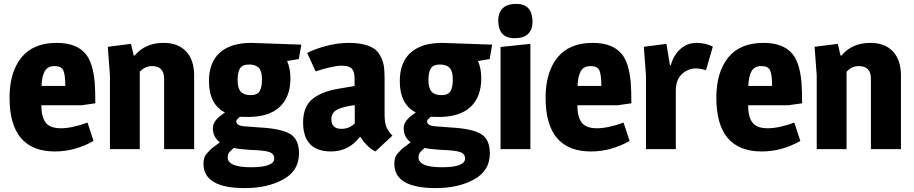

<svg xmlns="http://www.w3.org/2000/svg" viewBox="-20 -765 4688 985"><path d="M271 -545Q371 -545 418 -490Q457 -445 466 -340Q469 -298 469 -235L398 -225H192Q192 -166 214 -136.5Q236 -107 292.5 -107Q349 -107 429 -136L460 -42Q365 12 262 12Q29 12 29 -264Q29 -394 89.5 -469.5Q150 -545 271 -545ZM193 -324H315Q315 -381 305 -403.5Q295 -426 260 -426Q225 -426 210 -400.5Q195 -375 193 -324Z M819 -545Q894 -545 935 -501Q976 -457 976 -378V0H822V-361Q822 -426 760 -426Q724 -426 697 -397V0H544V-378L533 -525L652 -540L666 -480H671Q725 -545 819 -545Z M1269 -545Q1362 -542 1526 -536L1513 -462L1453 -452Q1470 -414 1470 -363Q1470 -268 1415 -216.5Q1360 -165 1252 -165Q1224 -165 1211 -166Q1192 -151 1192 -143Q1192 -120 1234 -117L1314 -111Q1422 -105 1468 -78Q1514 -51 1514 22Q1514 111 1433 155.5Q1352 200 1236 200Q1024 200 1024 75Q1024 41 1039.5 24Q1055 7 1061 1Q1067 -5 1086 -18.5Q1105 -32 1108 -35Q1072 -62 1072 -107Q1072 -143 1115 -174Q1131 -185 1134 -188Q1052 -230 1052 -349Q1052 -445 1108 -495Q1164 -545 1269 -545ZM1148 42Q1148 93 1267.5 93Q1387 93 1387 48Q1387 24 1361.5 15Q1336 6 1264 4Q1204 0 1179 -6Q1154 16 1151 25Q1148 34 1148 42ZM1324 -358Q1324 -399 1308 -416.5Q1292 -434 1258 -434Q1224 -434 1211.5 -414.5Q1199 -395 1199 -354Q1199 -313 1215 -295Q1231 -277 1265.5 -277Q1300 -277 1312 -297Q1324 -317 1324 -358Z M1799 -364Q1799 -397 1785 -412.5Q1771 -428 1731 -428Q1691 -428 1599 -399L1556 -493Q1590 -512 1650.5 -528.5Q1711 -545 1769.5 -545Q1828 -545 1867.5 -531Q1907 -517 1924.5 -489.5Q1942 -462 1947.5 -435Q1953 -408 1953 -367V-179Q1953 -142 1960.5 -119Q1968 -96 1993 -69L1906 12Q1883 1 1861.5 -21Q1840 -43 1830 -62H1826Q1768 12 1679 12Q1535 12 1535 -137Q1535 -216 1580.5 -255Q1626 -294 1712 -309L1799 -324ZM1680 -153Q1680 -104 1732 -104Q1772 -104 1800 -132V-226Q1736 -217 1708 -201.5Q1680 -186 1680 -153Z M2248 -545Q2341 -542 2505 -536L2492 -462L2432 -452Q2449 -414 2449 -363Q2449 -268 2394 -216.5Q2339 -165 2231 -165Q2203 -165 2190 -166Q2171 -151 2171 -143Q2171 -120 2213 -117L2293 -111Q2401 -105 2447 -78Q2493 -51 2493 22Q2493 111 2412 155.5Q2331 200 2215 200Q2003 200 2003 75Q2003 41 2018.5 24Q2034 7 2040 1Q2046 -5 2065 -18.5Q2084 -32 2087 -35Q2051 -62 2051 -107Q2051 -143 2094 -174Q2110 -185 2113 -188Q2031 -230 2031 -349Q2031 -445 2087 -495Q2143 -545 2248 -545ZM2127 42Q2127 93 2246.5 93Q2366 93 2366 48Q2366 24 2340.5 15Q2315 6 2243 4Q2183 0 2158 -6Q2133 16 2130 25Q2127 34 2127 42ZM2303 -358Q2303 -399 2287 -416.5Q2271 -434 2237 -434Q2203 -434 2190.5 -414.5Q2178 -395 2178 -354Q2178 -313 2194 -295Q2210 -277 2244.5 -277Q2279 -277 2291 -297Q2303 -317 2303 -358Z M2701 0H2548V-524L2701 -540ZM2619 -569Q2536 -569 2536 -662Q2536 -698 2558 -721.5Q2580 -745 2630 -745Q2712 -745 2712 -651Q2712 -615 2690 -592Q2668 -569 2619 -569Z M3021 -545Q3121 -545 3168 -490Q3207 -445 3216 -340Q3219 -298 3219 -235L3148 -225H2942Q2942 -166 2964 -136.5Q2986 -107 3042.5 -107Q3099 -107 3179 -136L3210 -42Q3115 12 3012 12Q2779 12 2779 -264Q2779 -394 2839.5 -469.5Q2900 -545 3021 -545ZM2943 -324H3065Q3065 -381 3055 -403.5Q3045 -426 3010 -426Q2975 -426 2960 -400.5Q2945 -375 2943 -324Z M3637 -526 3602 -405Q3571 -414 3549 -414Q3510 -414 3478.5 -385Q3447 -356 3447 -300V0H3294V-377L3283 -525L3399 -540L3417 -430H3421Q3436 -483 3471 -514Q3506 -545 3552.5 -545Q3599 -545 3637 -526Z M3897 -545Q3997 -545 4044 -490Q4083 -445 4092 -340Q4095 -298 4095 -235L4024 -225H3818Q3818 -166 3840 -136.5Q3862 -107 3918.5 -107Q3975 -107 4055 -136L4086 -42Q3991 12 3888 12Q3655 12 3655 -264Q3655 -394 3715.5 -469.5Q3776 -545 3897 -545ZM3819 -324H3941Q3941 -381 3931 -403.5Q3921 -426 3886 -426Q3851 -426 3836 -400.5Q3821 -375 3819 -324Z M4445 -545Q4520 -545 4561 -501Q4602 -457 4602 -378V0H4448V-361Q4448 -426 4386 -426Q4350 -426 4323 -397V0H4170V-378L4159 -525L4278 -540L4292 -480H4297Q4351 -545 4445 -545Z"/></svg>

Font: Magra
Style: Bold
Weight: 600
Designer: Viviana Monsalve
Foundry: Viviana Monsalve
Version: Version 1.001